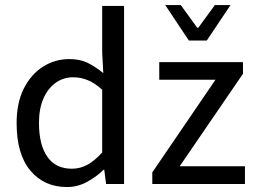

<svg xmlns="http://www.w3.org/2000/svg" viewBox="-20 -735 1023 767"><path d="M247.6 12.2Q156.7 12.2 101.6 -53.2Q46.4 -118.7 46.4 -243.2Q46.4 -324.7 75.4 -381.8Q104.5 -439 152.3 -469Q200.2 -499 256.8 -499Q299.3 -499 329.8 -484.1Q360.4 -469.2 392.6 -442.9L388.2 -525.9V-711.4H475.6V0H403.8L396.5 -56.6H393.6Q365.2 -28.8 327.6 -8.3Q290 12.2 247.6 12.2ZM267.1 -61Q300.3 -61 329.6 -77.1Q358.9 -93.3 388.2 -126V-376.5Q358.4 -403.8 330.1 -415Q301.8 -426.3 272.5 -426.3Q233.4 -426.3 202.4 -404.3Q171.4 -382.3 153.6 -341.6Q135.7 -300.8 135.7 -244.1Q135.7 -156.2 169.2 -108.6Q202.6 -61 267.1 -61ZM588.4 0V-46.4L840.8 -416.5H616.2V-486.8H950.7V-440.4L697.8 -70.8H958.5V0ZM734.4 -573.2 640.1 -714.8H702.1L768.1 -624H772L838.4 -714.8H900.9L806.2 -573.2Z"/></svg>

Font: Varta Medium
Style: Regular
Weight: 500
Designer: Joana Correia, Viktoriya Grabowska, Eben Sorkin
Foundry: Sorkin Type Co.
Version: Version 1.004